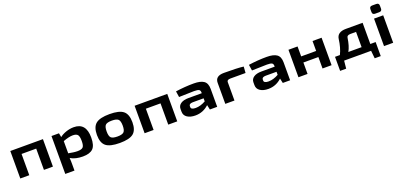

<svg xmlns="http://www.w3.org/2000/svg" viewBox="27 -1889 6820 3251"><g transform="rotate(-20 3437.5 -263.5)"><path d="M666 -495V0H504V-383H240V0H78V-495Z M1223 -507Q1444 -507 1444 -243Q1444 -99 1386.5 -43Q1329 13 1203 13Q1071 13 982 -40Q987 24 986 73V188H820V-495H955L969 -422Q1014 -459 1083.5 -483Q1153 -507 1223 -507ZM1148 -103Q1219 -103 1246 -129.5Q1273 -156 1273 -242Q1273 -326 1248 -354.5Q1223 -383 1160 -383Q1093 -383 986 -343V-123Q1001 -121 1027 -116.5Q1053 -112 1068 -109.5Q1083 -107 1105.5 -105Q1128 -103 1148 -103Z M2188 -247Q2188 -105 2116 -46.5Q2044 12 1869 12Q1694 12 1621.5 -46.5Q1549 -105 1549 -247Q1549 -390 1621.5 -449Q1694 -508 1869 -508Q2044 -508 2116 -449Q2188 -390 2188 -247ZM1869 -391Q1783 -391 1753.5 -362Q1724 -333 1724 -247Q1724 -162 1754 -133.5Q1784 -105 1869 -105Q1953 -105 1983.5 -134Q2014 -163 2014 -247Q2014 -333 1983.5 -362Q1953 -391 1869 -391Z M2906 -495V0H2744V-383H2480V0H2318V-495Z M3386 -508Q3509 -508 3567.5 -466.5Q3626 -425 3626 -323V0H3494L3475 -85Q3371 12 3232 12Q3142 12 3086 -25Q3030 -62 3030 -129V-179Q3030 -238 3080.5 -272Q3131 -306 3219 -306H3459V-323Q3458 -358 3435 -371Q3412 -384 3348 -384Q3253 -384 3076 -377L3060 -484Q3230 -508 3386 -508ZM3195 -170V-152Q3195 -106 3278 -106Q3365 -106 3459 -159V-214H3265Q3195 -213 3195 -170Z M3929 -501Q4176 -501 4281 -487L4273 -374H4001Q3937 -374 3937 -333V0H3772V-379Q3772 -501 3929 -501Z M4700 -508Q4823 -508 4881.5 -466.5Q4940 -425 4940 -323V0H4808L4789 -85Q4685 12 4546 12Q4456 12 4400 -25Q4344 -62 4344 -129V-179Q4344 -238 4394.5 -272Q4445 -306 4533 -306H4773V-323Q4772 -358 4749 -371Q4726 -384 4662 -384Q4567 -384 4390 -377L4374 -484Q4544 -508 4700 -508ZM4509 -170V-152Q4509 -106 4592 -106Q4679 -106 4773 -159V-214H4579Q4509 -213 4509 -170Z M5687 -495V0H5524V-206H5254V0H5090V-495H5254V-316H5524V-495Z M6522 -113V140H6413L6399 0H5913L5899 140H5790V-113H5878Q5933 -224 5952 -374Q5967 -495 6126 -495H6426V-113ZM6269 -113V-388H6169Q6104 -388 6100 -344Q6079 -198 6030 -113Z M6678 -715H6752Q6801 -715 6801 -667V-615Q6801 -567 6752 -567H6678Q6629 -567 6629 -615V-667Q6629 -715 6678 -715ZM6797 0H6632V-495H6797Z"/></g></svg>

Font: Exo 2 Expanded
Style: Bold
Weight: 700
Width: 7
Designer: Natanael Gama
Version: Version 1.001;PS 001.001;hotconv 1.0.70;makeotf.lib2.5.58329